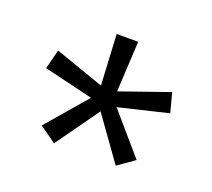

<svg xmlns="http://www.w3.org/2000/svg" viewBox="-65 -721 510 461"><g transform="rotate(20 190.0 -490.0)"><path d="M111 -341 68.5 -371 158 -475 158.5 -473.5 31.5 -504 44 -553.5 170 -509.5 169.5 -508 162.5 -639H217.5L210.5 -508L209.5 -509.5L335.5 -553.5L348.5 -504L221 -473.5L221.5 -475L311 -371L268.5 -341L189.5 -451.5H190Z"/></g></svg>

Font: Anek Telugu Medium Light
Style: Regular
Weight: 300
Version: Version 1.003